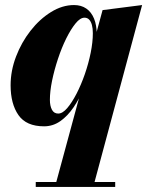

<svg xmlns="http://www.w3.org/2000/svg" viewBox="-20 -490 582 760"><path d="M197.5 250 314 -180Q320.5 -201 330.8 -219.5Q341 -238 347 -259L348.5 -312L386 -450L542.5 -470L349 250ZM121.5 250V230.5H436V250ZM154.5 10Q84 10 53 -34.5Q22 -79 22 -152.5Q22 -210 43.5 -266.2Q65 -322.5 101 -368.5Q137 -414.5 181.8 -442.2Q226.5 -470 273 -470Q301.5 -470 321.5 -456.2Q341.5 -442.5 352.2 -416.5Q363 -390.5 363 -353.5Q363 -332 357.2 -297.2Q351.5 -262.5 340.2 -221.5Q329 -180.5 311.5 -139.8Q294 -99 271 -65Q248 -31 218.8 -10.5Q189.5 10 154.5 10ZM210.5 -40.5Q227.5 -40.5 246 -62Q264.5 -83.5 282.8 -118.8Q301 -154 315.8 -196.5Q330.5 -239 339 -281.2Q347.5 -323.5 347.5 -358.5Q347.5 -377.5 343.8 -391.2Q340 -405 332.8 -412.5Q325.5 -420 314.5 -420Q297.5 -420 279 -397.2Q260.5 -374.5 242.2 -337.8Q224 -301 209.5 -257.2Q195 -213.5 186.2 -171Q177.5 -128.5 177.5 -95Q177.5 -71 185.5 -55.8Q193.5 -40.5 210.5 -40.5Z"/></svg>

Font: Bodoni Moda 11pt ExtraBold
Style: Italic
Weight: 800
Italic angle: -13°
Version: Version 2.004